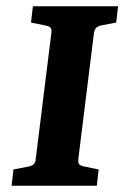

<svg xmlns="http://www.w3.org/2000/svg" viewBox="-20 -593 397 613"><path d="M17 0 23 -52 70 -61Q81 -63 87 -68Q93 -73 94 -85L144 -488Q146 -501 140.5 -505.5Q135 -510 123 -512L79 -521L85 -573H357L351 -521L304 -512Q294 -510 288 -505Q282 -500 280 -488L230 -85Q229 -72 234 -67.5Q239 -63 251 -61L295 -52L289 0Z"/></svg>

Font: Rasa
Style: Bold Italic
Weight: 700
Italic angle: -7.10001°
Designer: Anna Giedrys (Yrsa+Rasa design), David Brezina (Yrsa art-direction, Rasa art-direction, design)
Foundry: Rosetta Type Foundry
Version: Version 2.004